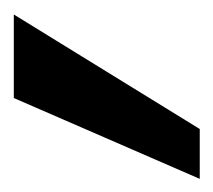

<svg xmlns="http://www.w3.org/2000/svg" viewBox="-56 -142 316 285"><g transform="rotate(-90 102.5 1.0)"><path d="M224 -137 54 139H-20L100 -137Z"/></g></svg>

Font: Fz Poppins Med
Style: Italic
Weight: 500
Italic angle: -10°
Designer: Ninad Kale (Devanagari), Jonny Pinhorn (Latin)
Foundry: Indian Type Foundry
Version: Vit hóa bi Vntype.Com & FontZin.Com